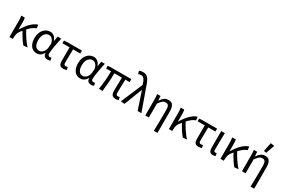

<svg xmlns="http://www.w3.org/2000/svg" viewBox="129 -2202 5615 3813"><g transform="rotate(30 2936.5 -295.5)"><path d="M406 8Q386 -14 365 -42.5Q344 -71 323 -103.5Q302 -136 282 -170.5Q262 -205 244 -238Q233 -224 221.5 -209.5Q210 -195 199 -179Q177 -150 168.5 -111.5Q160 -73 159 -25V0H82V-353Q82 -382 80.5 -418Q79 -454 73 -486H154Q159 -466 161 -435.5Q163 -405 163 -373V-221H167Q196 -271 230 -317Q264 -363 301.5 -400Q339 -437 378 -462.5Q417 -488 456 -498L464 -420Q423 -407 381.5 -376.5Q340 -346 295 -297Q313 -261 337 -221.5Q361 -182 387 -142.5Q413 -103 441.5 -66.5Q470 -30 497 0Z M709 12Q667 12 633 -4Q599 -20 574 -51.5Q549 -83 535.5 -128.5Q522 -174 522 -234Q522 -297 539.5 -346Q557 -395 586.5 -428.5Q616 -462 654.5 -480Q693 -498 735 -498Q780 -498 822 -469Q864 -440 885 -371H887L908 -486H989Q979 -438 968.5 -385.5Q958 -333 949 -282Q940 -231 934 -185.5Q928 -140 928 -107Q928 -82 942 -69Q956 -56 976 -56Q984 -56 993 -58.5Q1002 -61 1010 -64L1022 -1Q1011 4 996 8Q981 12 959 12Q915 12 889 -12Q863 -36 863 -87H860Q804 12 709 12ZM726 -57Q750 -57 773 -69Q796 -81 814 -101.5Q832 -122 844 -149.5Q856 -177 858 -208L866 -299Q856 -339 842 -364Q828 -389 812 -403.5Q796 -418 778.5 -423.5Q761 -429 744 -429Q718 -429 693 -416.5Q668 -404 649 -380Q630 -356 618.5 -319.5Q607 -283 607 -235Q607 -150 638 -103.5Q669 -57 726 -57Z M1317 12Q1261 12 1239.5 -19Q1218 -50 1218 -110V-419H1055V-481L1125 -486H1463V-419H1299Q1297 -337 1296 -257.5Q1295 -178 1295 -104Q1295 -78 1305.5 -67Q1316 -56 1336 -56Q1347 -56 1359 -58.5Q1371 -61 1383 -64L1395 -1Q1381 4 1360.5 8Q1340 12 1317 12Z M1708 12Q1666 12 1632 -4Q1598 -20 1573 -51.5Q1548 -83 1534.5 -128.5Q1521 -174 1521 -234Q1521 -297 1538.5 -346Q1556 -395 1585.5 -428.5Q1615 -462 1653.5 -480Q1692 -498 1734 -498Q1779 -498 1821 -469Q1863 -440 1884 -371H1886L1907 -486H1988Q1978 -438 1967.5 -385.5Q1957 -333 1948 -282Q1939 -231 1933 -185.5Q1927 -140 1927 -107Q1927 -82 1941 -69Q1955 -56 1975 -56Q1983 -56 1992 -58.5Q2001 -61 2009 -64L2021 -1Q2010 4 1995 8Q1980 12 1958 12Q1914 12 1888 -12Q1862 -36 1862 -87H1859Q1803 12 1708 12ZM1725 -57Q1749 -57 1772 -69Q1795 -81 1813 -101.5Q1831 -122 1843 -149.5Q1855 -177 1857 -208L1865 -299Q1855 -339 1841 -364Q1827 -389 1811 -403.5Q1795 -418 1777.5 -423.5Q1760 -429 1743 -429Q1717 -429 1692 -416.5Q1667 -404 1648 -380Q1629 -356 1617.5 -319.5Q1606 -283 1606 -235Q1606 -150 1637 -103.5Q1668 -57 1725 -57Z M2520 12Q2462 12 2438 -19Q2414 -50 2414 -110Q2414 -129 2414.5 -164.5Q2415 -200 2416 -243Q2417 -286 2418 -332Q2419 -378 2419 -418H2247Q2247 -315 2238 -206.5Q2229 -98 2218 5L2135 0Q2152 -103 2161 -211Q2170 -319 2170 -418H2057V-481L2127 -486H2596V-418H2499Q2497 -377 2495.5 -329.5Q2494 -282 2493 -237.5Q2492 -193 2491.5 -157.5Q2491 -122 2491 -104Q2491 -78 2502.5 -67Q2514 -56 2537 -56Q2549 -56 2576 -62L2587 1Q2574 6 2557.5 9Q2541 12 2520 12Z M2724 8 2637 0 2848 -497 2842 -518Q2822 -585 2795.5 -619.5Q2769 -654 2727 -654Q2707 -654 2692.5 -649Q2678 -644 2664 -638L2644 -706Q2661 -714 2682 -719Q2703 -724 2736 -724Q2808 -724 2850 -671.5Q2892 -619 2924 -514L3108 0H3021L2887 -403H2883Z M3497 179Q3500 59 3501.5 -66Q3503 -191 3503 -297Q3503 -366 3485 -396.5Q3467 -427 3424 -427Q3404 -427 3386.5 -421.5Q3369 -416 3352 -403Q3335 -390 3317.5 -369.5Q3300 -349 3279 -318V0H3197V-353Q3197 -382 3196 -415Q3195 -448 3190 -486H3265L3272 -385H3275Q3313 -442 3353.5 -470Q3394 -498 3448 -498Q3519 -498 3549.5 -450Q3580 -402 3580 -308V179Z M4062 8Q4042 -14 4021 -42.5Q4000 -71 3979 -103.5Q3958 -136 3938 -170.5Q3918 -205 3900 -238Q3889 -224 3877.5 -209.5Q3866 -195 3855 -179Q3833 -150 3824.5 -111.5Q3816 -73 3815 -25V0H3738V-353Q3738 -382 3736.5 -418Q3735 -454 3729 -486H3810Q3815 -466 3817 -435.5Q3819 -405 3819 -373V-221H3823Q3852 -271 3886 -317Q3920 -363 3957.5 -400Q3995 -437 4034 -462.5Q4073 -488 4112 -498L4120 -420Q4079 -407 4037.5 -376.5Q3996 -346 3951 -297Q3969 -261 3993 -221.5Q4017 -182 4043 -142.5Q4069 -103 4097.5 -66.5Q4126 -30 4153 0Z M4417 12Q4361 12 4339.5 -19Q4318 -50 4318 -110V-419H4155V-481L4225 -486H4563V-419H4399Q4397 -337 4396 -257.5Q4395 -178 4395 -104Q4395 -78 4405.5 -67Q4416 -56 4436 -56Q4447 -56 4459 -58.5Q4471 -61 4483 -64L4495 -1Q4481 4 4460.5 8Q4440 12 4417 12Z M4751 12Q4700 12 4679 -17.5Q4658 -47 4658 -101V-486H4741Q4739 -387 4737 -285Q4735 -183 4735 -95Q4735 -56 4769 -56Q4781 -56 4799 -62L4810 0Q4799 5 4785 8.5Q4771 12 4751 12Z M5244 8Q5224 -14 5203 -42.5Q5182 -71 5161 -103.5Q5140 -136 5120 -170.5Q5100 -205 5082 -238Q5071 -224 5059.5 -209.5Q5048 -195 5037 -179Q5015 -150 5006.5 -111.5Q4998 -73 4997 -25V0H4920V-353Q4920 -382 4918.5 -418Q4917 -454 4911 -486H4992Q4997 -466 4999 -435.5Q5001 -405 5001 -373V-221H5005Q5034 -271 5068 -317Q5102 -363 5139.5 -400Q5177 -437 5216 -462.5Q5255 -488 5294 -498L5302 -420Q5261 -407 5219.5 -376.5Q5178 -346 5133 -297Q5151 -261 5175 -221.5Q5199 -182 5225 -142.5Q5251 -103 5279.5 -66.5Q5308 -30 5335 0Z M5714 179Q5717 59 5718.5 -66Q5720 -191 5720 -297Q5720 -366 5702 -396.5Q5684 -427 5641 -427Q5621 -427 5603.5 -421.5Q5586 -416 5569 -403Q5552 -390 5534.5 -369.5Q5517 -349 5496 -318V0H5414V-353Q5414 -382 5413 -415Q5412 -448 5407 -486H5482L5489 -385H5492Q5530 -442 5570.5 -470Q5611 -498 5665 -498Q5736 -498 5766.5 -450Q5797 -402 5797 -308V179ZM5589 -569 5632 -770 5717 -755 5646 -558Z"/></g></svg>

Font: Giro Regular
Style: Regular
Weight: 400
Designer: Paul D. Hunt
Foundry: Adobe Systems Incorporated
Version: Version 1.000;PS 1.0;hotconv 1.0.88;makeotf.lib2.5.647800